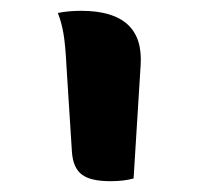

<svg xmlns="http://www.w3.org/2000/svg" viewBox="-20 -774 390 355"><path d="M227 -444Q209 -439 184 -439Q147 -439 131 -451.5Q115 -464 113 -493L103 -650Q101 -690 97.5 -711Q94 -732 87 -750Q106 -754 130 -754Q247 -754 240 -653Z"/></svg>

Font: Recursive Sn Csl St SmB
Style: Regular
Weight: 600
Version: Version 1.079;hotconv 1.0.112;makeotfexe 2.5.65598; ttfautoh